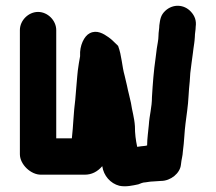

<svg xmlns="http://www.w3.org/2000/svg" viewBox="-20 -576 759 676"><path d="M669 -482C672 -503 666 -520 652 -535C628 -561 589 -563 562 -538C546 -523 544 -509 541 -487C541 -475 538 -463 538 -450C538 -435 534 -420 532 -405L528 -373C521 -325 518 -283 515 -234C515 -198 506 -170 504 -136C502 -113 498 -88 498 -64C492 -62 485 -62 477 -61L463 -59C458 -83 455 -104 455 -132C453 -162 445 -186 441 -214C437 -234 431 -254 427 -275L419 -309C409 -344 409 -379 396 -414C396 -415 392 -418 386 -424C380 -430 372 -438 362 -445C345 -457 321 -472 296 -459C276 -449 260 -415 262 -380V-378C259 -363 256 -343 254 -328L252 -308C250 -280 247 -254 245 -225C239 -181 238 -132 233 -89H178V-470C178 -504 148 -534 114 -534C80 -534 50 -504 50 -470V-33C50 3 89 40 125 39H279C302 39 323 29 340 9C345 43 369 70 400 78C423 83 448 77 467 73C475 70 483 66 492 66C501 65 509 63 517 63C527 63 538 61 547 61C581 61 614 34 617 4C619 -17 623 -25 624 -44C626 -61 628 -77 629 -96C631 -129 635 -155 639 -186C644 -220 644 -256 648 -289L650 -319C651 -332 658 -378 659 -388L661 -404C663 -419 665 -428 666 -446C666 -459 669 -470 669 -482Z"/></svg>

Font: Electronic
Style: SuThk
Weight: 900
Version: Version 1.011